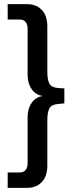

<svg xmlns="http://www.w3.org/2000/svg" viewBox="-20 -725 369 925"><path d="M17 180V106H74Q93 106 103 94.5Q113 83 113 61V-159Q113 -189 122.5 -211.5Q132 -234 150 -248Q168 -262 194 -263V-262Q168 -263 150 -277Q132 -291 122.5 -314Q113 -337 113 -366V-586Q113 -608 103 -619.5Q93 -631 74 -631H17V-705H110Q155 -705 181.5 -677Q208 -649 208 -598V-379Q208 -338 219 -320.5Q230 -303 260 -301L290 -299V-227L260 -224Q230 -222 219 -204.5Q208 -187 208 -146V73Q208 124 181.5 152Q155 180 110 180Z"/></svg>

Font: Nunito Sans 10pt Condensed SemiBold
Style: Regular
Weight: 600
Width: 3
Designer: Vernon Adams
Foundry: Vernon Adams
Version: Version 3.101;gftools[0.9.27]